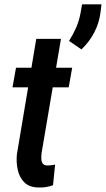

<svg xmlns="http://www.w3.org/2000/svg" viewBox="-20 -832 475 861"><path d="M303.7 -528.3 288.1 -440.4H36.1L51.8 -528.3ZM142.6 -657.7H253.4L166.5 -146Q165 -133.3 165.3 -120.4Q165.5 -107.4 171.4 -98.9Q177.2 -90.3 193.4 -89.8Q201.7 -89.8 210.2 -91.1Q218.8 -92.3 227.1 -93.8L217.8 -1.5Q202.6 4.4 186.5 6.8Q170.4 9.3 153.8 8.8Q111.8 8.3 89.6 -13.7Q67.4 -35.6 59.8 -69.6Q52.2 -103.5 55.7 -139.6ZM435.1 -812.5 430.7 -776.4Q424.8 -729 402.6 -686.3Q380.4 -643.6 345.2 -610.4L289.6 -648.4Q308.1 -677.7 321.3 -707.8Q334.5 -737.8 340.8 -771.5L348.1 -812.5Z"/></svg>

Font: Roboto Condensed Medium
Style: Italic
Weight: 500
Italic angle: -12°
Designer: Christian Robertson
Foundry: Google
Version: Version 3.0; 2020